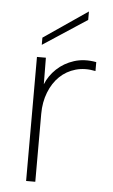

<svg xmlns="http://www.w3.org/2000/svg" viewBox="-52 -736 452 771"><g transform="rotate(5 174.5 -350.0)"><path d="M275 -700V-666L98 -550V-579ZM83 -500H119L120 -393Q134 -428 163 -455.5Q192 -483 232.5 -496Q273 -509 322 -500V-464Q279 -473 242 -462.5Q205 -452 178 -426Q151 -400 135.5 -360.5Q120 -321 120 -274V0H83Z"/></g></svg>

Font: Albert Sans ExtraLight
Style: Regular
Weight: 250
Designer: Andreas Rasmussen
Foundry: a.Foundry
Version: Version 1.025